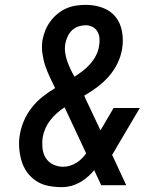

<svg xmlns="http://www.w3.org/2000/svg" viewBox="-20 -763 640 791"><path d="M234 8Q206 8 178.5 2.5Q151 -3 129 -17.5Q107 -32 91.5 -53.5Q76 -75 68.5 -101Q61 -127 59 -155Q57 -183 62 -210Q67 -239 79.5 -267.5Q92 -296 111.5 -320.5Q131 -345 155.5 -364.5Q180 -384 207 -400Q196 -423 185 -446Q174 -469 166 -493.5Q158 -518 154.5 -544.5Q151 -571 155 -598Q159 -619 167 -638.5Q175 -658 187.5 -675Q200 -692 217 -706Q234 -720 253.5 -728.5Q273 -737 293.5 -740Q314 -743 334 -743Q370 -743 403 -731Q436 -719 456.5 -693Q477 -667 483 -631.5Q489 -596 483 -561Q478 -531 464 -502Q450 -473 428.5 -448.5Q407 -424 381 -404.5Q355 -385 327 -369Q328 -366 329.5 -363Q331 -360 332 -357L394 -226L448 -318H556L462 -159Q457 -150 452 -141.5Q447 -133 442 -125L500 0H397L368 -62Q347 -36 318.5 -17.5Q290 1 259 6L252 7ZM287 -447Q304 -458 321 -471Q338 -484 352 -500Q366 -516 375.5 -534.5Q385 -553 388 -573Q391 -588 390 -603.5Q389 -619 382 -632Q375 -645 361.5 -652Q348 -659 333 -659Q318 -659 303 -654Q288 -649 276.5 -638Q265 -627 258.5 -612.5Q252 -598 249 -583Q246 -564 248.5 -546Q251 -528 257 -511Q263 -494 270.5 -478Q278 -462 287 -447ZM240 -76Q254 -76 267.5 -80Q281 -84 293.5 -91.5Q306 -99 316 -109Q326 -119 335 -131L246 -321Q246 -321 246 -321Q246 -321 246 -321Q229 -310 214 -296.5Q199 -283 187 -267.5Q175 -252 167 -234Q159 -216 156 -198Q153 -176 155 -153.5Q157 -131 168 -113Q179 -95 198.5 -85.5Q218 -76 240 -76Z"/></svg>

Font: Iosevka Etoile Medium Oblique
Style: Regular
Weight: 500
Italic angle: -9°
Designer: Belleve Invis
Foundry: Belleve Invis
Version: Version 15.5.2; ttfautohint (v1.8.4)